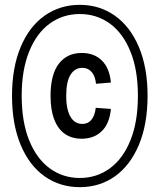

<svg xmlns="http://www.w3.org/2000/svg" viewBox="-20 -762 660 794"><path d="M320.2 -249.5Q344.2 -249.5 358.2 -266.8Q372.3 -284.2 376 -316.2L438.7 -311.5Q433 -251 401 -219.7Q369 -188.3 317.3 -188.3Q277.7 -188.3 249 -207.8Q220.3 -227.3 204.7 -267.1Q189 -306.8 189 -365.5Q189 -453.8 223.2 -498.4Q257.5 -543 318 -543Q369.5 -543 401.2 -511.8Q433 -480.7 438.7 -420.7L377 -415.5Q374 -446.7 359.2 -464.1Q344.3 -481.5 320.2 -481.5Q289.8 -481.5 271.8 -453.2Q253.8 -425 253.8 -365.2Q253.8 -325.5 262.4 -299.6Q271 -273.7 285.9 -261.6Q300.8 -249.5 320.2 -249.5ZM310 12Q227.8 12 164.2 -33Q100.7 -78 65.2 -163.5Q29.7 -249 29.7 -366Q29.7 -482 65.2 -567Q100.7 -652 164.2 -697Q227.8 -742 310 -742Q391.7 -742 455.2 -697Q518.8 -652 554.6 -567Q590.3 -482 590.3 -366Q590.3 -249 554.6 -163.5Q518.8 -78 455.5 -33Q392.2 12 310 12ZM310 -704Q240.5 -704 186.1 -664.8Q131.7 -625.5 100.7 -549.2Q69.7 -473 69.7 -366Q69.7 -258 100.7 -181.5Q131.7 -105 186.1 -65.5Q240.5 -26 310 -26Q379.5 -26 433.9 -65.5Q488.3 -105 519.3 -181.5Q550.3 -258 550.3 -366Q550.3 -473 519.3 -549.2Q488.3 -625.5 433.9 -664.8Q379.5 -704 310 -704Z"/></svg>

Font: Monaspace Neon Var
Style: Regular
Weight: 400
Designer: Riley Cran and the Lettermatic Team
Version: Version 1.000 (Monaspace Neon Var)